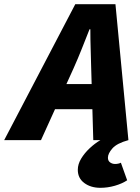

<svg xmlns="http://www.w3.org/2000/svg" viewBox="-86 -670 668 918"><path d="M394 228Q348 228 317 205Q286 182 286 142Q286 115 302 88.5Q318 62 342.5 39Q367 16 394 0H360L350 -344Q349 -391 347.5 -436Q346 -481 346 -530H342Q323 -482 305 -436.5Q287 -391 266 -344L110 0H-66L274 -650H466L528 0Q473 15 451.5 39.5Q430 64 430 84Q430 99 440.5 106.5Q451 114 464 114Q480 114 492 108L522 192Q498 208 463.5 218Q429 228 394 228ZM110 -148 138 -268H440L412 -148Z"/></svg>

Font: Source Sans 3 Black
Style: Italic
Weight: 900
Italic angle: -11°
Designer: Paul D. Hunt
Foundry: Adobe
Version: Version 3.052;hotconv 1.1.0;makeotfexe 2.6.0